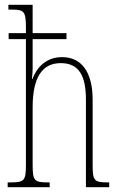

<svg xmlns="http://www.w3.org/2000/svg" viewBox="-20 -780 497 800"><path d="M12 0H187V-20H182C122 -20 116 -26 116 -96V-333C116 -459 157 -517 233 -517C311 -517 338 -462 338 -364V0H435V-20H427C371 -20 366 -29 366 -94V-364C366 -482 318 -542 239 -542C171 -542 133 -498 115 -451H113C115 -469 116 -483 116 -495V-617H257V-642H116V-760H15V-740H31C81 -740 88 -731 88 -664V-642H16V-617H88V-96C88 -26 82 -20 21 -20H12Z"/></svg>

Font: Noto Serif Lao ExtraCondensed Thin
Style: Regular
Weight: 100
Width: 2
Designer: Monotype Design Team
Foundry: Monotype Imaging Inc.
Version: Version 2.003